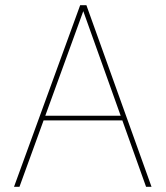

<svg xmlns="http://www.w3.org/2000/svg" viewBox="-20 -720 638 740"><path d="M34 0 289 -700H313L564 0H543L301 -677L55 0ZM133 -256 142 -274H458L467 -256Z"/></svg>

Font: DM Sans 12pt Thin
Style: Regular
Weight: 250
Version: Version 4.004;gftools[0.9.30]